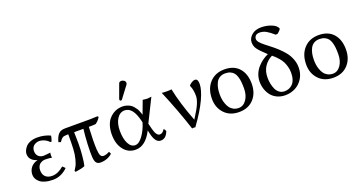

<svg xmlns="http://www.w3.org/2000/svg" viewBox="-45 -1303 3544 1910"><g transform="rotate(-20 1727.5 -348.0)"><path d="M271 -399.9Q258.3 -399.4 245.4 -395.3Q232.4 -391.1 220 -382.6Q207.5 -374 199.7 -358.6Q191.9 -343.3 191.9 -323.2Q191.9 -287.1 213.1 -267.1Q234.4 -247.1 268.1 -247.1Q280.8 -247.1 309.3 -250.5Q337.9 -253.9 338.9 -253.9Q335.9 -230.5 335.9 -226.1Q335.9 -211.4 339.8 -201.2Q298.8 -207 269 -207Q255.4 -207 241.9 -203.1Q228.5 -199.2 214.8 -190.2Q201.2 -181.2 192.6 -163.6Q184.1 -146 184.1 -122.1Q184.1 -78.1 209.2 -54Q234.4 -29.8 279.8 -29.8Q341.3 -29.8 403.8 -84L430.2 -58.1Q404.8 -30.8 364.5 -10.7Q324.2 9.3 275.9 9.8Q229 9.8 193.1 -0.5Q157.2 -10.7 136.7 -28.1Q116.2 -45.4 106.2 -65.2Q96.2 -85 96.2 -106.9Q96.2 -148.4 120.1 -180.9Q144 -213.4 194.8 -228Q156.7 -237.8 134.3 -261.2Q111.8 -284.7 111.8 -320.8Q111.8 -337.4 119.9 -356.4Q127.9 -375.5 144.8 -395Q161.6 -414.6 193.8 -427.2Q226.1 -439.9 268.1 -439.9Q304.2 -440.4 341.3 -432.1Q378.4 -423.8 404.8 -410.2Q402.3 -389.6 389.2 -353L376 -352.1Q356.9 -374 328.4 -387Q299.8 -399.9 271 -399.9Z M569.8 -363.8H558.1Q522.9 -363.8 508.8 -355Q494.6 -346.2 474.1 -315.9L450.7 -324.2Q464.4 -377.9 488.5 -404.1Q512.7 -430.2 558.1 -430.2H825.7Q863.8 -430.2 902.8 -433.1L913.1 -423.8Q907.2 -412.6 898.7 -402.1Q890.1 -391.6 883.8 -385.7Q877.4 -379.9 862.8 -367.2Q845.2 -363.8 815.9 -363.8H787.1Q778.8 -207.5 783.7 -126Q787.1 -77.1 797.1 -59.6Q807.1 -42 827.6 -42Q855 -42 891.1 -62L902.8 -37.1Q850.6 9.8 776.9 9.8Q747.6 9.8 733.2 -8.1Q718.8 -25.9 715.8 -71.8Q712.9 -116.7 717 -206.3Q721.2 -295.9 730 -363.8H631.8Q633.8 -323.7 633.8 -242.2Q633.8 -179.2 627.2 -111.3Q620.6 -43.5 611.8 -11.2Q580.6 2.4 511.7 12.2L503.9 0Q520.5 -25.4 530 -43.5Q539.6 -61.5 551.8 -107.2Q564 -152.8 566.9 -210Q569.8 -266.1 569.8 -363.8Z M1476.6 -85.9 1481.9 -87.9 1497.6 -62Q1483.9 -26.4 1464.4 -8.3Q1444.8 9.8 1413.6 9.8Q1358.4 9.8 1334.5 -90.8L1325.7 -129.9Q1255.4 9.8 1149.9 9.8Q1071.8 9.8 1023.7 -51.3Q975.6 -112.3 975.6 -211.9Q975.6 -262.2 988 -302.5Q1000.5 -342.8 1020.5 -367.9Q1040.5 -393.1 1066.7 -409.9Q1092.8 -426.8 1118.4 -433.3Q1144 -439.9 1169.9 -439.9Q1194.8 -439.9 1216.6 -432.6Q1238.3 -425.3 1253.2 -416Q1268.1 -406.7 1281.7 -390.1Q1295.4 -373.5 1302.2 -363Q1309.1 -352.5 1316.7 -333.7Q1324.2 -314.9 1325.4 -310.8Q1326.7 -306.6 1330.6 -293.9L1382.8 -433.1Q1386.7 -432.6 1404.3 -430.4Q1421.9 -428.2 1430.7 -428.2Q1439.5 -428.2 1456.1 -430.7Q1472.7 -433.1 1474.6 -433.1L1354.5 -190.9L1368.7 -132.8Q1389.2 -50.8 1426.8 -50.8Q1456.1 -50.8 1476.6 -85.9ZM1160.6 -34.2Q1200.2 -34.2 1240.7 -89.6Q1281.2 -145 1304.7 -222.2L1299.8 -243.2Q1263.2 -396 1176.8 -396Q1126.5 -396 1095 -347.2Q1063.5 -298.3 1063.5 -219.2Q1063.5 -137.2 1089.8 -85.7Q1116.2 -34.2 1160.6 -34.2ZM1246.6 -683.1Q1262.2 -683.1 1275.4 -672.9Q1288.6 -662.6 1288.6 -647.9Q1288.6 -637.2 1282.7 -629.9L1190.9 -507.8Q1185.1 -500 1178.7 -500Q1172.9 -500 1168.7 -503.9Q1164.6 -507.8 1164.6 -513.2Q1164.6 -517.1 1166.5 -522.9L1218.8 -666Q1224.6 -683.1 1246.6 -683.1Z M1687.5 -433.1Q1720.2 -272 1797.9 -71.8Q1855.5 -160.6 1875 -208.3Q1894.5 -255.9 1894.5 -287.1Q1894.5 -317.9 1890.6 -341.3Q1886.7 -364.7 1883.8 -373.5Q1880.9 -382.3 1872.6 -401.9Q1879.4 -416.5 1900.9 -429.7Q1922.4 -442.9 1935.5 -442.9Q1955.6 -442.9 1962.6 -428.2Q1969.7 -413.6 1969.7 -388.2Q1969.7 -328.1 1924.3 -229.7Q1878.9 -131.3 1781.7 2.9Q1772.5 1 1765.6 1L1747.6 2.9Q1677.2 -213.4 1584.5 -433.1Q1600.6 -430.2 1637.7 -430.2Q1674.3 -430.2 1687.5 -433.1Z M2033.2 -205.1Q2033.2 -311.5 2092 -375.7Q2150.9 -439.9 2249 -439.9Q2348.6 -439.9 2402.8 -378.9Q2457 -317.9 2457 -213.9Q2457 -114.3 2399.9 -52.2Q2342.8 9.8 2245.1 9.8Q2147.9 9.8 2090.6 -51.3Q2033.2 -112.3 2033.2 -205.1ZM2242.2 -399.9Q2208.5 -399.9 2183.8 -384.8Q2159.2 -369.6 2146 -343.3Q2132.8 -316.9 2127 -287.1Q2121.1 -257.3 2121.1 -222.2Q2121.1 -196.8 2124.5 -172.4Q2127.9 -147.9 2137.5 -121.3Q2147 -94.7 2161.4 -75Q2175.8 -55.2 2199.7 -42.5Q2223.6 -29.8 2253.9 -29.8Q2303.7 -29.8 2336.4 -76.9Q2369.1 -124 2369.1 -195.8Q2369.1 -234.9 2366.2 -263.9Q2363.3 -293 2355 -319.6Q2346.7 -346.2 2332.8 -363Q2318.8 -379.9 2296.1 -389.9Q2273.4 -399.9 2242.2 -399.9Z M2866.2 -589.8H2847.2Q2806.6 -626 2773.7 -645Q2740.7 -664.1 2704.1 -664.1Q2674.3 -664.1 2660.6 -649.7Q2647 -635.3 2647 -615.2Q2647 -598.6 2663.8 -578.6Q2680.7 -558.6 2707.5 -537.4Q2734.4 -516.1 2766.6 -491.2Q2798.8 -466.3 2831.3 -436Q2863.8 -405.8 2890.6 -372.3Q2917.5 -338.9 2934.3 -295.7Q2951.2 -252.4 2951.2 -206.1Q2951.2 -141.1 2920.7 -91.3Q2890.1 -41.5 2841.1 -15.9Q2792 9.8 2733.9 9.8Q2686.5 9.8 2648.4 -8.1Q2610.4 -25.9 2586.4 -55.9Q2562.5 -85.9 2549.8 -124Q2537.1 -162.1 2537.1 -204.1Q2537.1 -245.6 2552.5 -283.7Q2567.9 -321.8 2593.5 -350.3Q2619.1 -378.9 2647.9 -399.7Q2676.8 -420.4 2708 -434.1Q2638.2 -499 2617.2 -529.3Q2596.2 -559.6 2596.2 -599.1Q2596.2 -641.1 2634 -674.6Q2671.9 -708 2735.8 -708Q2791.5 -708 2842.8 -687.7Q2894 -667.5 2906.2 -633.8Q2906.2 -627.4 2893.1 -613.5Q2879.9 -599.6 2866.2 -589.8ZM2740.2 -29.8Q2764.6 -29.8 2785.6 -38.1Q2806.6 -46.4 2824.5 -63.7Q2842.3 -81.1 2852.5 -111.3Q2862.8 -141.6 2862.8 -182.1Q2862.8 -216.3 2853.8 -248.3Q2844.7 -280.3 2833 -302.2Q2821.3 -324.2 2802.5 -346.4Q2783.7 -368.7 2771.2 -379.9Q2758.8 -391.1 2741.2 -405.8Q2688.5 -379.4 2656.7 -331.5Q2625 -283.7 2625 -213.9Q2625 -181.2 2631.1 -150.4Q2637.2 -119.6 2649.9 -91.8Q2662.6 -64 2685.8 -46.9Q2709 -29.8 2740.2 -29.8Z M3030.8 -205.1Q3030.8 -311.5 3089.6 -375.7Q3148.4 -439.9 3246.6 -439.9Q3346.2 -439.9 3400.4 -378.9Q3454.6 -317.9 3454.6 -213.9Q3454.6 -114.3 3397.5 -52.2Q3340.3 9.8 3242.7 9.8Q3145.5 9.8 3088.1 -51.3Q3030.8 -112.3 3030.8 -205.1ZM3239.7 -399.9Q3206.1 -399.9 3181.4 -384.8Q3156.7 -369.6 3143.6 -343.3Q3130.4 -316.9 3124.5 -287.1Q3118.7 -257.3 3118.7 -222.2Q3118.7 -196.8 3122.1 -172.4Q3125.5 -147.9 3135 -121.3Q3144.5 -94.7 3158.9 -75Q3173.3 -55.2 3197.3 -42.5Q3221.2 -29.8 3251.5 -29.8Q3301.3 -29.8 3334 -76.9Q3366.7 -124 3366.7 -195.8Q3366.7 -234.9 3363.8 -263.9Q3360.8 -293 3352.5 -319.6Q3344.2 -346.2 3330.3 -363Q3316.4 -379.9 3293.7 -389.9Q3271 -399.9 3239.7 -399.9Z"/></g></svg>

Font: Linear Smooth
Style: Regular
Weight: 400
Designer: Philipp H. Poll, Flanker
Foundry: Philipp H. Poll, reworked by Flanker
Version: Version 1.061 | FøM Fix